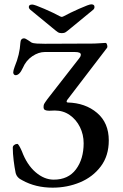

<svg xmlns="http://www.w3.org/2000/svg" viewBox="-20 -852 567 886"><path d="M83 -20Q57 -32 52 -55Q47 -79 43 -111.5Q39 -144 39 -171Q39 -178 45.5 -183Q52 -188 60 -188Q66 -188 81 -154Q104 -92 144 -57.5Q184 -23 228 -23Q295 -23 330.5 -70.5Q366 -118 366 -191Q366 -231 349 -265.5Q332 -300 302 -321Q272 -342 233 -342Q224 -342 219 -341.5Q214 -341 207 -341Q194 -341 187.5 -344.5Q181 -348 181 -358Q181 -367 183.5 -372Q186 -377 199 -395L344 -581Q345 -583 349 -588Q353 -593 353 -600Q353 -612 325 -612H187Q158 -612 129 -592.5Q100 -573 85 -538Q70 -505 52 -505Q47 -505 44 -509Q41 -513 41 -518Q41 -526 48 -545Q71 -600 74 -654Q75 -675 91 -675Q97 -675 109.5 -666.5Q122 -658 125 -656Q133 -652 150 -651Q167 -650 187 -650L415 -651Q426 -651 442 -652.5Q458 -654 467 -654Q472 -654 474.5 -644Q477 -634 473 -630L291 -392Q288 -388 287.5 -384Q287 -380 292 -379Q374 -377 428 -331Q482 -285 482 -204Q482 -133 445 -84Q408 -35 349 -10.5Q290 14 223 14Q144 14 83 -20ZM254 -778Q262 -774 265 -774Q268 -774 276 -778Q299 -791 345 -811.5Q391 -832 401 -832Q416 -832 416 -820Q416 -812 410 -807L309 -724Q290 -708 283 -703.5Q276 -699 265 -699Q254 -699 247 -703.5Q240 -708 221 -724L120 -807Q113 -813 113 -820Q113 -831 129 -831Q139 -831 185 -811Q231 -791 254 -778Z"/></svg>

Font: EB Garamond Medium
Style: Regular
Weight: 500
Designer: Georg Duffner and Octavio Pardo
Foundry: Georg Duffner
Version: Version 1.000